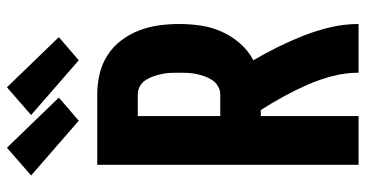

<svg xmlns="http://www.w3.org/2000/svg" viewBox="-264 -764 1029 540"><g transform="rotate(-90 250.0 -494.5)"><path d="M56 0V-735H254Q283 -735 311 -728.5Q339 -722 363.5 -706.5Q388 -691 405.5 -668Q423 -645 433.5 -618Q444 -591 448 -562.5Q452 -534 452 -505Q452 -474 447.5 -443.5Q443 -413 430.5 -385Q418 -357 397.5 -333.5Q377 -310 350 -296Q370 -262 387.5 -226.5Q405 -191 419.5 -154Q434 -117 443 -78.5Q452 -40 452 0H315Q315 -37 305.5 -73.5Q296 -110 281 -144Q266 -178 248 -211Q230 -244 210 -275H193V0ZM254 -389Q266 -389 277 -395.5Q288 -402 294.5 -412Q301 -422 305 -433.5Q309 -445 311.5 -457Q314 -469 314.5 -481Q315 -493 315 -505Q315 -517 314.5 -529Q314 -541 311.5 -553Q309 -565 305 -576.5Q301 -588 294.5 -598.5Q288 -609 277 -615Q266 -621 254 -621H193V-389ZM350 -787 196 -921 274 -989 415 -843ZM180 -787 26 -921 104 -989 245 -843Z"/></g></svg>

Font: Iosevka Term Curly Heavy
Style: Regular
Weight: 900
Designer: Belleve Invis
Foundry: Belleve Invis
Version: Version 32.3.0